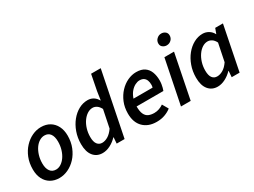

<svg xmlns="http://www.w3.org/2000/svg" viewBox="-50 -1272 2445 1849"><g transform="rotate(-30 1173.0 -347.0)"><path d="M217 12Q162 12 120.5 -12.5Q79 -37 56.5 -82Q34 -127 34 -188Q34 -259 57 -316.5Q80 -374 119 -416Q158 -458 206 -480.5Q254 -503 304 -503Q360 -503 401 -478.5Q442 -454 465 -409Q488 -364 488 -303Q488 -233 464.5 -175Q441 -117 402.5 -75.5Q364 -34 315.5 -11Q267 12 217 12ZM229 -75Q258 -75 285 -92.5Q312 -110 333 -140.5Q354 -171 366.5 -212Q379 -253 379 -300Q379 -356 357 -386Q335 -416 293 -416Q264 -416 236.5 -399Q209 -382 188 -351.5Q167 -321 154.5 -280Q142 -239 142 -192Q142 -137 164.5 -106Q187 -75 229 -75Z M698 12Q633 12 595.5 -34.5Q558 -81 558 -167Q558 -237 580 -298.5Q602 -360 639.5 -406Q677 -452 724 -477.5Q771 -503 822 -503Q859 -503 886.5 -485.5Q914 -468 930 -438H933L947 -532L981 -706H1088L946 0H858L863 -68H860Q826 -32 783 -10Q740 12 698 12ZM742 -76Q774 -76 807 -95.5Q840 -115 871 -159L911 -355Q894 -387 872.5 -401Q851 -415 828 -415Q797 -415 768.5 -396.5Q740 -378 717.5 -346Q695 -314 682 -271.5Q669 -229 669 -182Q669 -128 689 -102Q709 -76 742 -76Z M1299 12Q1206 12 1151 -42.5Q1096 -97 1096 -196Q1096 -265 1119.5 -321Q1143 -377 1181.5 -418Q1220 -459 1267.5 -481Q1315 -503 1363 -503Q1421 -503 1455.5 -479Q1490 -455 1505.5 -414Q1521 -373 1521 -322Q1521 -300 1518 -280.5Q1515 -261 1510.5 -244Q1506 -227 1501 -214H1174L1183 -294H1427Q1430 -305 1430.5 -311.5Q1431 -318 1431 -328Q1431 -352 1423.5 -372.5Q1416 -393 1398.5 -405.5Q1381 -418 1351 -418Q1329 -418 1303 -405Q1277 -392 1254.5 -366.5Q1232 -341 1217.5 -302.5Q1203 -264 1203 -214Q1203 -158 1217.5 -127.5Q1232 -97 1258.5 -85.5Q1285 -74 1321 -74Q1350 -74 1376 -83.5Q1402 -93 1423 -108L1461 -42Q1431 -18 1390 -3Q1349 12 1299 12Z M1573 0 1672 -491H1779L1681 0ZM1749 -578Q1726 -578 1706.5 -592.5Q1687 -607 1687 -634Q1687 -663 1708.5 -683.5Q1730 -704 1759 -704Q1783 -704 1802 -689.5Q1821 -675 1821 -648Q1821 -618 1800 -598Q1779 -578 1749 -578Z M1977 12Q1913 12 1875 -34.5Q1837 -81 1837 -167Q1837 -238 1859 -299Q1881 -360 1918 -405.5Q1955 -451 2002.5 -477Q2050 -503 2101 -503Q2137 -503 2167.5 -484.5Q2198 -466 2214 -434H2216L2237 -491H2323L2225 0H2137L2142 -68H2139Q2105 -32 2062 -10Q2019 12 1977 12ZM2021 -76Q2053 -76 2086.5 -95.5Q2120 -115 2150 -159L2190 -355Q2174 -387 2152 -401Q2130 -415 2107 -415Q2076 -415 2047.5 -396.5Q2019 -378 1996.5 -345.5Q1974 -313 1961 -271Q1948 -229 1948 -182Q1948 -128 1967.5 -102Q1987 -76 2021 -76Z"/></g></svg>

Font: Source Sans 3 ExtraLight SemiBold
Style: Italic
Weight: 600
Italic angle: -11°
Version: Version 3.052;hotconv 1.1.0;makeotfexe 2.6.0